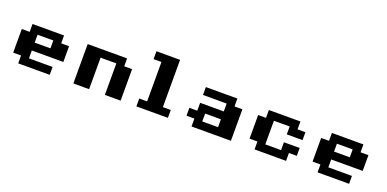

<svg xmlns="http://www.w3.org/2000/svg" viewBox="-9 -1298 4011 1988"><g transform="rotate(20 1996.5 -304.0)"><path d="M434 -347.2H260.4V-260.4H434ZM260.4 -173.6V-86.8H520.8V0H173.6V-86.8H86.8V-347.2H173.6V-434H520.8V-347.2H607.6V-173.6Z M954.9 0H781.2V-434H1215.3V-347.2H1302.1V0H1128.5V-347.2H954.9Z M1475.7 0V-86.8H1562.5V-520.8H1475.7V-607.6H1736.1V-86.8H1822.9V0Z M2083.3 0V-86.8H1996.5V-173.6H2083.3V-260.4H2343.8V-347.2H2083.3V-434H2430.6V-347.2H2517.4V0ZM2170.1 -86.8H2343.8V-173.6H2170.1Z M3038.2 -173.6H3211.8V-86.8H3125V0H2777.8V-86.8H2691V-347.2H2777.8V-434H3125V-347.2H3211.8V-260.4H3038.2V-347.2H2864.6V-86.8H3038.2Z M3732.6 -347.2H3559V-260.4H3732.6ZM3559 -173.6V-86.8H3819.4V0H3472.2V-86.8H3385.4V-347.2H3472.2V-434H3819.4V-347.2H3906.2V-173.6Z"/></g></svg>

Font: 8-bit Operator+ 8
Style: Bold
Weight: 700
Designer: GrandChaos9000
Version: Version 1.3.0 - August 1, 2014